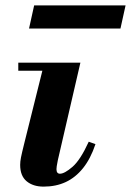

<svg xmlns="http://www.w3.org/2000/svg" viewBox="-20 -683 487 714"><path d="M142 11Q103 11 79 -9Q55 -29 55 -70Q55 -82 58 -97.5Q61 -113 71 -153L145 -450H279L195 -87Q192 -73 191 -65Q190 -57 190 -54Q190 -37 203 -37Q220 -37 249.5 -62.5Q279 -88 310 -156L335 -147Q317 -93 289 -58Q261 -23 224.5 -6Q188 11 142 11ZM48 -420V-450H222V-420ZM88 -577 107 -663H447L428 -577Z"/></svg>

Font: Libre Bodoni
Style: Bold Italic
Weight: 700
Italic angle: -13°
Version: Version 2.005;gftools[0.9.23]